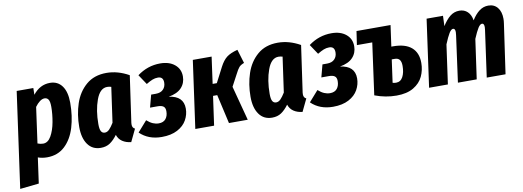

<svg xmlns="http://www.w3.org/2000/svg" viewBox="-85 -907 4059 1489"><g transform="rotate(-10 1944.5 -163.0)"><path d="M80 -531H211L210 -478Q265 -548 344 -548Q405 -548 439 -501.5Q473 -455 473 -369Q473 -263 446.5 -175.5Q420 -88 364 -35.5Q308 17 224 17Q185 17 152 5L124 206L-25 222ZM323 -364Q323 -405 312.5 -421Q302 -437 282 -437Q264 -437 244.5 -422.5Q225 -408 207 -383L168 -102Q189 -93 212 -93Q250 -93 275 -137Q300 -181 311.5 -244Q323 -307 323 -364Z M965 -499 915 -149Q912 -133 912 -119Q912 -93 933 -84L886 14Q846 10 817.5 -9Q789 -28 778 -62Q749 -23 719 -3Q689 17 647 17Q581 17 545 -33.5Q509 -84 509 -171Q509 -269 537.5 -354.5Q566 -440 629 -494Q692 -548 789 -548Q878 -548 965 -499ZM659 -168Q659 -128 668.5 -111Q678 -94 698 -94Q717 -94 733.5 -111Q750 -128 769 -159L808 -435Q791 -440 776 -440Q719 -440 689 -357.5Q659 -275 659 -168Z M1369 -419Q1369 -366 1335.5 -330Q1302 -294 1233 -282Q1348 -268 1348 -169Q1348 -122 1324.5 -79.5Q1301 -37 1251 -10.5Q1201 16 1127 16Q1022 16 955 -49L1029 -133Q1054 -111 1076.5 -101.5Q1099 -92 1122 -92Q1159 -92 1177.5 -115Q1196 -138 1196 -175Q1196 -202 1181 -213Q1166 -224 1136 -224H1076L1102 -322H1139Q1177 -322 1197.5 -343Q1218 -364 1218 -397Q1218 -443 1176 -443Q1153 -443 1132 -434.5Q1111 -426 1083 -409L1031 -487Q1113 -548 1212 -548Q1283 -548 1326 -512.5Q1369 -477 1369 -419Z M1854 -439Q1827 -429 1814 -414.5Q1801 -400 1782 -362L1734 -272L1806 0H1658L1606 -229H1573L1541 0H1393L1467 -531H1615L1586 -321H1619L1680 -439Q1705 -487 1734.5 -510Q1764 -533 1821 -548Z M2314 -499 2264 -149Q2261 -133 2261 -119Q2261 -93 2282 -84L2235 14Q2195 10 2166.5 -9Q2138 -28 2127 -62Q2098 -23 2068 -3Q2038 17 1996 17Q1930 17 1894 -33.5Q1858 -84 1858 -171Q1858 -269 1886.5 -354.5Q1915 -440 1978 -494Q2041 -548 2138 -548Q2227 -548 2314 -499ZM2008 -168Q2008 -128 2017.5 -111Q2027 -94 2047 -94Q2066 -94 2082.5 -111Q2099 -128 2118 -159L2157 -435Q2140 -440 2125 -440Q2068 -440 2038 -357.5Q2008 -275 2008 -168Z M2718 -419Q2718 -366 2684.5 -330Q2651 -294 2582 -282Q2697 -268 2697 -169Q2697 -122 2673.5 -79.5Q2650 -37 2600 -10.5Q2550 16 2476 16Q2371 16 2304 -49L2378 -133Q2403 -111 2425.5 -101.5Q2448 -92 2471 -92Q2508 -92 2526.5 -115Q2545 -138 2545 -175Q2545 -202 2530 -213Q2515 -224 2485 -224H2425L2451 -322H2488Q2526 -322 2546.5 -343Q2567 -364 2567 -397Q2567 -443 2525 -443Q2502 -443 2481 -434.5Q2460 -426 2432 -409L2380 -487Q2462 -548 2561 -548Q2632 -548 2675 -512.5Q2718 -477 2718 -419Z M3208 -201Q3208 -144 3185 -95Q3162 -46 3110 -15Q3058 16 2976 16Q2889 16 2805 -16L2861 -423H2740L2756 -531H3024L3001 -365H3015Q3110 -365 3159 -323Q3208 -281 3208 -201ZM3061 -203Q3061 -235 3049 -251Q3037 -267 3010 -267H2987L2962 -87Q2975 -83 2989 -83Q3025 -83 3043 -117Q3061 -151 3061 -203Z M3895 -427Q3895 -410 3892 -390L3836 0H3688L3739 -366Q3741 -382 3741 -388Q3741 -418 3724 -418Q3709 -418 3692.5 -392Q3676 -366 3653 -311L3609 0H3461L3511 -366Q3513 -384 3513 -389Q3513 -418 3496 -418Q3481 -418 3464.5 -391Q3448 -364 3425 -308L3382 0H3234L3308 -531H3437L3434 -450Q3463 -497 3495 -522.5Q3527 -548 3568 -548Q3607 -548 3632.5 -523.5Q3658 -499 3665 -455Q3693 -500 3725 -524Q3757 -548 3796 -548Q3842 -548 3868.5 -515.5Q3895 -483 3895 -427Z"/></g></svg>

Font: Fira Sans Extra Condensed
Style: Bold Italic
Weight: 700
Width: 3
Italic angle: -8°
Designer: Carrois Corporate & Edenspiekermann AG
Foundry: Carrois Corporate GbR & Edenspiekermann AG
Version: Version 4.203